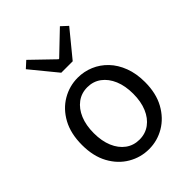

<svg xmlns="http://www.w3.org/2000/svg" viewBox="-239 -952 1083 1083"><g transform="rotate(-45 303.0 -410.0)"><path d="M303.1 13.4Q236.6 13.4 179 -20.3Q121.4 -54 86.5 -117.6Q51.6 -181.2 51.6 -271Q51.6 -361.9 86.5 -425.7Q121.4 -489.4 179 -523.1Q236.6 -556.8 303.1 -556.8Q352.9 -556.8 398.3 -537.7Q443.7 -518.6 478.8 -481.9Q513.8 -445.3 534 -392.1Q554.3 -338.9 554.3 -271Q554.3 -181.2 519.1 -117.6Q483.8 -54 426.7 -20.3Q369.7 13.4 303.1 13.4ZM303.1 -62.9Q350.2 -62.9 385.7 -88.9Q421.2 -114.9 441 -161.8Q460.7 -208.7 460.7 -271Q460.7 -333.8 441 -380.8Q421.2 -427.8 385.7 -454.2Q350.2 -480.5 303.1 -480.5Q256.1 -480.5 220.6 -454.2Q185.1 -427.8 165.4 -380.8Q145.8 -333.8 145.8 -271Q145.8 -208.7 165.4 -161.8Q185.1 -114.9 220.6 -88.9Q256.1 -62.9 303.1 -62.9ZM257.3 -642.1 130 -797.4 169 -833 300.1 -706.6H305.1L437.3 -833L475.9 -797.4L348.6 -642.1Z"/></g></svg>

Font: Noto Sans TC Thin
Style: Regular
Weight: 100
Designer: Ryoko NISHIZUKA 西塚涼子 (kana, bopomofo & ideographs); Paul D. Hunt (Latin, Greek & Cyrillic); Sandoll Communications 산돌커뮤니
Foundry: Adobe
Version: Version 2.004-H2;hotconv 1.0.118;makeotfexe 2.5.65603